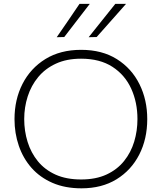

<svg xmlns="http://www.w3.org/2000/svg" viewBox="-20 -990 858 1019"><path d="M412.5 9.5Q325 9.5 258.5 -19.5Q192 -48.5 147.2 -99.2Q102.5 -150 79.8 -216.5Q57 -283 57 -357.5Q57 -461.5 99.5 -544.8Q142 -628 221.2 -676.8Q300.5 -725.5 410.5 -725.5Q522 -725.5 600.5 -676Q679 -626.5 720.2 -543.2Q761.5 -460 761.5 -358Q761.5 -252.5 719 -169.5Q676.5 -86.5 598.5 -38.5Q520.5 9.5 412.5 9.5ZM410.5 -37.5Q489 -37.5 545.5 -63.8Q602 -90 638.5 -135.5Q675 -181 692.2 -238.2Q709.5 -295.5 709.5 -358Q709.5 -447 676.2 -519.8Q643 -592.5 576.5 -635.5Q510 -678.5 410.5 -678.5Q333.5 -678.5 276.8 -652.2Q220 -626 182.8 -581Q145.5 -536 127 -478.2Q108.5 -420.5 108.5 -358Q108.5 -294.5 126.5 -236.8Q144.5 -179 181.2 -134Q218 -89 275 -63.2Q332 -37.5 410.5 -37.5ZM450.5 -792.5Q485.5 -836.5 521.2 -881Q557 -925.5 592 -969.5H649Q609.5 -925 570.8 -881.2Q532 -837.5 493 -793.5ZM281 -792.5Q312 -837 342 -881Q372 -925 402 -969.5H456.5Q422 -925 388.5 -881.2Q355 -837.5 321 -793.5Z"/></svg>

Font: Commissioner ExtraLight
Style: Regular
Weight: 200
Designer: Kostas Bartsokas
Foundry: Kostas Bartsokas
Version: Version 1.000; ttfautohint (v1.8.3)